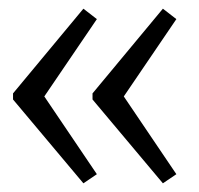

<svg xmlns="http://www.w3.org/2000/svg" viewBox="-20 -463 459 442"><path d="M172 -41 10 -234V-248L172 -443L203 -419L82 -241L203 -62ZM355 -41 193 -234V-248L355 -443L386 -419L265 -241L386 -62Z"/></svg>

Font: Piazzolla 24pt
Style: Regular
Weight: 400
Designer: Juan Pablo del Peral
Foundry: Huerta Tipografica
Version: Version 2.005